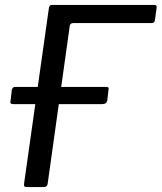

<svg xmlns="http://www.w3.org/2000/svg" viewBox="-20 -762 658 782"><path d="M179 -728Q180 -742 192 -742H609Q619 -742 618 -731L611 -680Q610 -668 597 -668H279Q265 -668 264 -656L174 -13Q172 0 158 0H90Q82 0 79.5 -3Q77 -6 78 -14ZM422 -396 417 -354Q415 -338 396 -338H34Q26 -338 23.5 -341.5Q21 -345 23 -352L28 -395Q31 -408 40 -408H414Q425 -408 422 -396Z"/></svg>

Font: Libre Franklin
Style: Italic
Weight: 400
Italic angle: -8°
Designer: Pablo Impallari, Rodrigo Fuenzalida, Nhung Nguyen
Foundry: Impallari Type
Version: Version 3.000